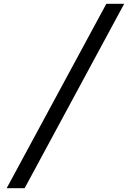

<svg xmlns="http://www.w3.org/2000/svg" viewBox="-20 -795 670 1005"><path d="M630 -775 109 190H15L536.5 -775Z"/></svg>

Font: JuliaMono
Style: Italic
Weight: 400
Italic angle: -9°
Monospace: yes
Designer: cormullion
Foundry: corm
Version: Version 0.057; ttfautohint (v1.8.4)